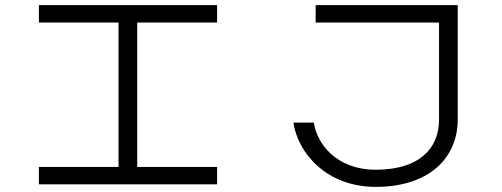

<svg xmlns="http://www.w3.org/2000/svg" viewBox="-20 -720 1960 750"><path d="M828 0V-68H516V-632H828V-700H132V-632H443V-68H132V0ZM1126 -241C1144 -122 1255 10 1448 10C1656 10 1768 -103 1768 -253V-700H1213V-632H1695V-253C1695 -139 1617 -57 1448 -57C1291 -57 1217 -162 1206 -241Z"/></svg>

Font: altertype_V2
Style: Regular
Weight: 400
Designer: Simon Renaud
Version: Version 2.001;Glyphs 3.1.2 (3151)